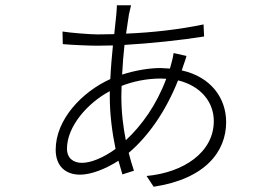

<svg xmlns="http://www.w3.org/2000/svg" viewBox="-20 -673 1040 731"><path d="M613 -373C575 -272 520 -196 459 -139C449 -190 442 -246 442 -306L443 -346C484 -362 536 -374 592 -374ZM690 -460 641 -471C640 -463 636 -443 633 -434L627 -412L591 -414C549 -414 494 -405 445 -389C447 -428 450 -467 454 -502C556 -508 669 -520 757 -534L755 -580C664 -561 561 -549 460 -545L471 -619C474 -630 477 -645 479 -653H425C425 -646 424 -632 423 -620L415 -543L351 -542C324 -542 248 -548 218 -553L219 -505C252 -502 319 -499 351 -499L410 -500C406 -460 402 -416 400 -372C292 -323 192 -218 192 -103C192 -40 230 -8 285 -8C326 -8 381 -29 431 -61L446 -9L490 -23C483 -44 476 -67 470 -91C544 -154 610 -247 658 -367C744 -346 794 -285 794 -212C794 -93 679 -16 538 -3L565 38C763 8 841 -97 841 -208C841 -299 784 -380 672 -405L679 -426C683 -436 688 -452 690 -460ZM398 -326V-304C398 -238 407 -168 420 -106C373 -72 326 -53 292 -53C260 -53 235 -70 235 -107C235 -191 312 -280 398 -326Z"/></svg>

Font: Noto Sans KR Light
Style: Regular
Weight: 300
Designer: Ryoko NISHIZUKA 西塚涼子 (kana, bopomofo & ideographs); Paul D. Hunt (Latin, Greek & Cyrillic); Sandoll Communications 산돌커뮤니
Foundry: Adobe
Version: Version 2.004;hotconv 1.0.118;makeotfexe 2.5.65603